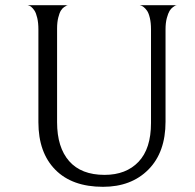

<svg xmlns="http://www.w3.org/2000/svg" viewBox="-20 -708 752 740"><path d="M618 -595V-239Q618 -121 552 -54.5Q486 12 377 12Q258 12 193 -54Q128 -120 128 -237V-595Q128 -620 123.5 -639Q119 -658 113 -667Q107 -676 101 -681Q95 -686 90 -687L86 -688H242Q240 -688 237.5 -687Q235 -686 227.5 -681Q220 -676 214.5 -667Q209 -658 204.5 -640Q200 -622 200 -598V-237Q200 -140 246.5 -87Q293 -34 383 -34Q466 -34 514 -84.5Q562 -135 562 -234V-595Q562 -620 557.5 -639Q553 -658 546.5 -667Q540 -676 533.5 -681Q527 -686 522 -687L518 -688H662Q660 -688 657 -687Q654 -686 646.5 -680.5Q639 -675 633.5 -666Q628 -657 623 -638.5Q618 -620 618 -595Z"/></svg>

Font: Bellefair
Style: Regular
Weight: 400
Designer: Nick Shinn, Liron Lavi Turkenic
Foundry: Shinntype
Version: Version 1.003;PS 001.003;hotconv 1.0.88;makeotf.lib2.5.64775